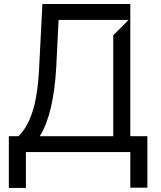

<svg xmlns="http://www.w3.org/2000/svg" viewBox="-20 -747 791 943"><path d="M107.2 176.1H23.4V-78.1H70.3Q111.5 -115.8 138.7 -195.7Q165.8 -275.6 172.6 -420.5L188.2 -727.3H620V-78.1H703.8V174.7H620V0H107.2ZM536.2 -78.1V-573.9L611.5 -649.1H267.8L256.4 -420.5Q250 -302.6 229.4 -216.8Q208.8 -131 175.4 -78.1Z"/></svg>

Font: Riot Sans
Style: Regular
Weight: 400
Designer: Rasmus Andersson
Foundry: rsms
Version: Version 4.001